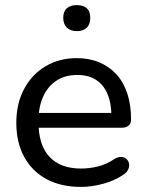

<svg xmlns="http://www.w3.org/2000/svg" viewBox="-20 -724 574 753"><path d="M298 9Q219 9 162.5 -21.5Q106 -52 75 -108.5Q44 -165 44 -242Q44 -318 74.5 -375Q105 -432 158.5 -464Q212 -496 281 -496Q330 -496 369.5 -479.5Q409 -463 437 -432Q465 -401 479.5 -356.5Q494 -312 494 -256Q494 -240 484.5 -231.5Q475 -223 457 -223H115V-281H434L417 -267Q417 -319 401.5 -355.5Q386 -392 356.5 -411Q327 -430 283 -430Q235 -430 201 -407.5Q167 -385 149 -344.5Q131 -304 131 -251V-245Q131 -155 174 -109Q217 -63 298 -63Q330 -63 363.5 -71Q397 -79 428 -100Q443 -109 455.5 -108.5Q468 -108 476 -100.5Q484 -93 486 -82.5Q488 -72 483 -60Q478 -48 464 -39Q431 -16 385.5 -3.5Q340 9 298 9ZM281 -602Q256 -602 242 -616Q228 -630 228 -654Q228 -679 242 -691.5Q256 -704 281 -704Q307 -704 320.5 -691.5Q334 -679 334 -654Q334 -629 320.5 -615.5Q307 -602 281 -602Z"/></svg>

Font: Nunito ExtraLight Medium
Style: Regular
Weight: 500
Version: Version 3.602